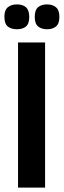

<svg xmlns="http://www.w3.org/2000/svg" viewBox="-30 -853 290 873"><path d="M52 0V-660H175V0ZM184 -720Q159 -720 143.5 -732.5Q128 -745 128 -776Q128 -808 143.5 -820.5Q159 -833 184 -833Q209 -833 224.5 -820Q240 -807 240 -776Q240 -745 224.5 -732.5Q209 -720 184 -720ZM47 -720Q21 -720 5.5 -732.5Q-10 -745 -10 -777Q-10 -807 5.5 -820Q21 -833 47 -833Q73 -833 88 -820Q103 -807 103 -776Q103 -745 88 -732.5Q73 -720 47 -720Z"/></svg>

Font: Bricolage Grotesque 36pt Condensed SemiBold
Style: Regular
Weight: 600
Width: 3
Designer: Mathieu Triay
Foundry: Atelier Triay
Version: Version 1.001;gftools[0.9.33.dev8+g029e19f]